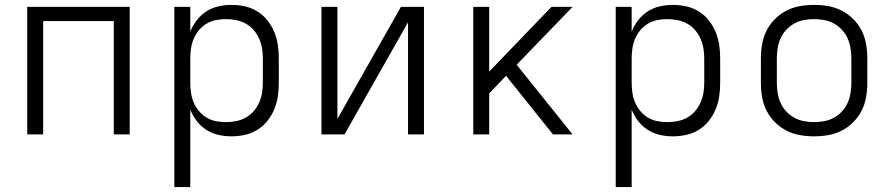

<svg xmlns="http://www.w3.org/2000/svg" viewBox="-20 -548 3640 783"><path d="M91 0V-520H509V0H444V-462H156V0Z M691 215V-520H756V-419Q766 -444 782.5 -465.5Q799 -487 821.5 -501.5Q844 -516 870.5 -522Q897 -528 924 -528Q952 -528 979 -522Q1006 -516 1029.5 -501.5Q1053 -487 1070.5 -465Q1088 -443 1098.5 -417.5Q1109 -392 1113 -365Q1117 -338 1117 -310V-210Q1117 -182 1113 -155Q1109 -128 1098.5 -102.5Q1088 -77 1070.5 -55Q1053 -33 1029.5 -18.5Q1006 -4 979 2Q952 8 924 8Q897 8 870.5 2Q844 -4 821.5 -18.5Q799 -33 782.5 -54.5Q766 -76 756 -101V215ZM901 -50Q922 -50 942.5 -54Q963 -58 981.5 -68Q1000 -78 1014 -94Q1028 -110 1036.5 -129Q1045 -148 1048.5 -168.5Q1052 -189 1052 -210V-310Q1052 -331 1048.5 -351.5Q1045 -372 1036.5 -391Q1028 -410 1014 -426Q1000 -442 981.5 -452Q963 -462 942.5 -466Q922 -470 901 -470Q880 -470 860 -466Q840 -462 822.5 -451.5Q805 -441 791.5 -425Q778 -409 770 -390Q762 -371 759 -350.5Q756 -330 756 -310V-210Q756 -190 759 -169.5Q762 -149 770 -130Q778 -111 791.5 -95Q805 -79 822.5 -68.5Q840 -58 860 -54Q880 -50 901 -50Z M1291 0V-520H1356V-63L1615 -520H1709V0H1644V-457L1385 0Z M1910 0V-520H1975V-256L2229 -520H2315L2087 -284L2315 0H2235L2050 -231L2044 -239L1975 -167V0Z M2491 215V-520H2556V-419Q2566 -444 2582.5 -465.5Q2599 -487 2621.5 -501.5Q2644 -516 2670.5 -522Q2697 -528 2724 -528Q2752 -528 2779 -522Q2806 -516 2829.5 -501.5Q2853 -487 2870.5 -465Q2888 -443 2898.5 -417.5Q2909 -392 2913 -365Q2917 -338 2917 -310V-210Q2917 -182 2913 -155Q2909 -128 2898.5 -102.5Q2888 -77 2870.5 -55Q2853 -33 2829.5 -18.5Q2806 -4 2779 2Q2752 8 2724 8Q2697 8 2670.5 2Q2644 -4 2621.5 -18.5Q2599 -33 2582.5 -54.5Q2566 -76 2556 -101V215ZM2701 -50Q2722 -50 2742.5 -54Q2763 -58 2781.5 -68Q2800 -78 2814 -94Q2828 -110 2836.5 -129Q2845 -148 2848.5 -168.5Q2852 -189 2852 -210V-310Q2852 -331 2848.5 -351.5Q2845 -372 2836.5 -391Q2828 -410 2814 -426Q2800 -442 2781.5 -452Q2763 -462 2742.5 -466Q2722 -470 2701 -470Q2680 -470 2660 -466Q2640 -462 2622.5 -451.5Q2605 -441 2591.5 -425Q2578 -409 2570 -390Q2562 -371 2559 -350.5Q2556 -330 2556 -310V-210Q2556 -190 2559 -169.5Q2562 -149 2570 -130Q2578 -111 2591.5 -95Q2605 -79 2622.5 -68.5Q2640 -58 2660 -54Q2680 -50 2701 -50Z M3300 8Q3271 8 3242 3Q3213 -2 3187 -15.5Q3161 -29 3140 -50Q3119 -71 3106 -97Q3093 -123 3088 -152Q3083 -181 3083 -210V-310Q3083 -339 3088 -368Q3093 -397 3106 -423Q3119 -449 3140 -470Q3161 -491 3187 -504.5Q3213 -518 3242 -523Q3271 -528 3300 -528Q3329 -528 3358 -523Q3387 -518 3413 -504.5Q3439 -491 3460 -470Q3481 -449 3494 -423Q3507 -397 3512 -368Q3517 -339 3517 -310V-210Q3517 -181 3512 -152Q3507 -123 3494 -97Q3481 -71 3460 -50Q3439 -29 3413 -15.5Q3387 -2 3358 3Q3329 8 3300 8ZM3300 -50Q3321 -50 3342 -54Q3363 -58 3381 -68Q3399 -78 3413.5 -93.5Q3428 -109 3436.5 -128Q3445 -147 3448.5 -168Q3452 -189 3452 -210V-310Q3452 -331 3448.5 -352Q3445 -373 3436.5 -392Q3428 -411 3413.5 -426.5Q3399 -442 3381 -452Q3363 -462 3342 -466Q3321 -470 3300 -470Q3279 -470 3258 -466Q3237 -462 3219 -452Q3201 -442 3186.5 -426.5Q3172 -411 3163.5 -392Q3155 -373 3151.5 -352Q3148 -331 3148 -310V-210Q3148 -189 3151.5 -168Q3155 -147 3163.5 -128Q3172 -109 3186.5 -93.5Q3201 -78 3219 -68Q3237 -58 3258 -54Q3279 -50 3300 -50Z"/></svg>

Font: Iosevka SS04 Light Extended
Style: Regular
Weight: 300
Width: 7
Monospace: yes
Designer: Belleve Invis
Foundry: Belleve Invis
Version: Version 19.0.0; ttfautohint (v1.8.4)